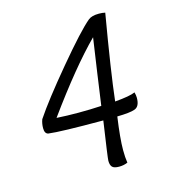

<svg xmlns="http://www.w3.org/2000/svg" viewBox="-103 -761 780 858"><g transform="rotate(-15 287.0 -332.0)"><path d="M129 -273Q177 -270 229 -270Q286 -270 336 -273Q356 -417 380 -579Q273 -472 129 -273ZM383 -661Q399 -674 432 -674Q449 -674 461 -671Q416 -409 401 -276Q471 -282 495 -293Q499 -279 499 -267Q499 -226 474 -218Q452 -210 393 -209Q379 -111 379 -57Q379 -23 383 2Q365 10 343 10Q320 10 311.5 1Q303 -8 303 -28Q303 -40 328 -208Q129 -208 76 -215Q59 -218 59 -244Q59 -265 66 -284Q116 -359 226 -490.5Q336 -622 383 -661Z"/></g></svg>

Font: Overlock
Style: Italic
Weight: 400
Designer: Dario Muhafara
Foundry: Dario Manuel Muhafara
Version: Version 1.001